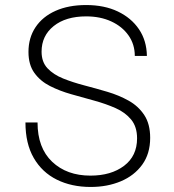

<svg xmlns="http://www.w3.org/2000/svg" viewBox="-20 -730 690 762"><path d="M340 12Q264 12 205.5 -17Q147 -46 114 -103Q81 -160 81 -244H129Q129 -143 187 -88Q245 -33 339 -33Q421 -33 472.5 -72Q524 -111 524 -181Q524 -227 500.5 -255.5Q477 -284 438.5 -301Q400 -318 354.5 -330.5Q309 -343 263 -356Q217 -369 178.5 -388.5Q140 -408 116.5 -440.5Q93 -473 93 -524Q93 -580 121 -622Q149 -664 200.5 -687Q252 -710 322 -710Q394 -710 447.5 -684.5Q501 -659 531.5 -614Q562 -569 563 -508H515Q515 -554 490 -589.5Q465 -625 421.5 -645Q378 -665 322 -665Q241 -665 193 -626.5Q145 -588 145 -525Q145 -484 168.5 -459Q192 -434 230.5 -418.5Q269 -403 315 -391Q361 -379 406.5 -365.5Q452 -352 490.5 -330.5Q529 -309 552.5 -273.5Q576 -238 576 -183Q576 -120 544.5 -76.5Q513 -33 459.5 -10.5Q406 12 340 12Z"/></svg>

Font: Azeret Mono Thin
Style: Regular
Weight: 100
Designer: Martin Vácha
Foundry: Displaay
Version: Version 1.002